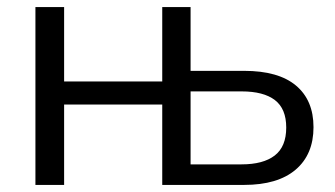

<svg xmlns="http://www.w3.org/2000/svg" viewBox="-20 -522 946 542"><path d="M80 0V-502H161V-292H438V-502H518V-322H669Q766 -322 815.5 -280.5Q865 -239 865 -163Q865 -86 814.5 -43Q764 0 669 0H438V-227H161V0ZM518 -58H662Q723 -58 755.5 -83Q788 -108 788 -162Q788 -215 756 -239.5Q724 -264 662 -264H518Z"/></svg>

Font: Winston
Style: Regular
Weight: 400
Designer: Original fonts by Vernon Adams / Changes by Cristiano Sobral
Foundry: Original fonts by Vernon Adams / Changes by Cristiano Sobral
Version: Version 2.503;July 17, 2020;FontCreator 13.0.0.2655 64-bit